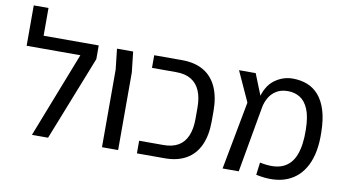

<svg xmlns="http://www.w3.org/2000/svg" viewBox="-73 -891 1946 1077"><g transform="rotate(10 900.0 -352.5)"><path d="M156 0 346 -487H40V-559H438V-481L248 0ZM40 -487V-717H124V-487Z M555 0V-442L542 -559H634L647 -442V0Z M754 0V-72H892Q944 -72 977.5 -92Q1011 -112 1027.5 -151.5Q1044 -191 1044 -247V-312Q1044 -368 1027.5 -407Q1011 -446 977.5 -466.5Q944 -487 892 -487H754V-559H913Q985 -559 1035 -530Q1085 -501 1110.5 -444.5Q1136 -388 1136 -308V-251Q1136 -170 1110.5 -114Q1085 -58 1035 -29Q985 0 913 0Z M1434 2 1443 -69Q1524 -52 1573 -73Q1622 -94 1644 -150.5Q1666 -207 1664 -295Q1663 -369 1645 -411.5Q1627 -454 1597 -472.5Q1567 -491 1528 -491Q1490 -491 1463.5 -475Q1437 -459 1421.5 -432.5Q1406 -406 1400 -374L1375 -420Q1393 -496 1440 -530.5Q1487 -565 1543 -565Q1588 -565 1625.5 -550.5Q1663 -536 1691 -504Q1719 -472 1735 -420.5Q1751 -369 1752 -295Q1755 -181 1718 -107Q1681 -33 1609 -4.5Q1537 24 1434 2ZM1242 0 1315 -388 1237 -559H1332L1402 -384L1334 0Z"/></g></svg>

Font: Assistant Medium
Style: Regular
Weight: 500
Designer: Hebrew By Ben Nathan, Latin by Paul Hunt
Version: Version 3.000